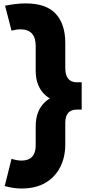

<svg xmlns="http://www.w3.org/2000/svg" viewBox="-20 -840 526 1100"><path d="M103.5 80Q143.5 80 164 58Q184.5 36 184.5 -6V-117Q184.5 -208.5 241.5 -258.8Q298.5 -309 419.5 -309V-212Q354 -212 354 -135.5V-13.5Q354 60.5 324.8 117.8Q295.5 175 239.8 207.5Q184 240 103.5 240Q77 240 54.2 236.2Q31.5 232.5 7 226L46 70Q62 75 76.5 77.5Q91 80 103.5 80ZM448 -212H419.5V-368.5H448ZM97 -672Q85 -672 72.2 -670Q59.5 -668 46 -664.5L9 -807.5Q40.5 -813.5 69 -817Q97.5 -820.5 127 -820.5Q244.5 -820.5 299.2 -761.2Q354 -702 354 -594V-451Q354 -409.5 370.8 -389Q387.5 -368.5 419.5 -368.5V-243Q298.5 -243 241.5 -293.2Q184.5 -343.5 184.5 -434.5V-576.5Q184.5 -672 97 -672Z"/></svg>

Font: Hepta Slab ExtraLight ExtraBold
Style: Regular
Weight: 800
Version: Version 1.102